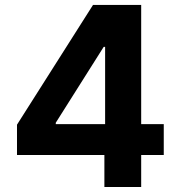

<svg xmlns="http://www.w3.org/2000/svg" viewBox="-20 -747 718 767"><path d="M47.9 -127.8H397V0H544V-127.8H634.2V-251.1H544V-727.3H351.6L47.9 -248.9ZM202.8 -251.1V-256.7L394.2 -559.7H399.9V-251.1Z"/></svg>

Font: Margiela Sans
Style: Bold
Weight: 700
Designer: Stefan Endress, Andreas Faust
Version: Version 1.100;FEAKit 1.0